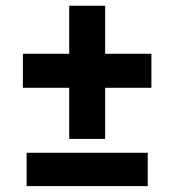

<svg xmlns="http://www.w3.org/2000/svg" viewBox="-20 -648 606 668"><path d="M506.8 -342.6H345.8V-164.8H220.8V-342.6H59.6V-460.9H220.8V-628H345.8V-460.9H506.8ZM494 -0.5H72.6V-116.5H494Z"/></svg>

Font: Heebo
Style: Regular
Weight: 400
Designer: Oded Ezer
Foundry: Ezer Type House
Version: Version 3.100